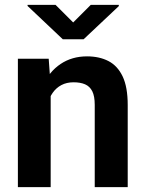

<svg xmlns="http://www.w3.org/2000/svg" viewBox="-20 -770 600 790"><path d="M188.5 -415.5V0H53.6V-528.3H180.4ZM168.2 -283H130Q130.4 -360.7 156.3 -417.9Q182.3 -475.1 229.1 -506.6Q275.9 -538.1 338.1 -538.1Q388.6 -538.1 426.1 -518.8Q463.7 -499.4 484.6 -455.6Q505.5 -411.7 505.5 -338V0H369.8V-338.7Q369.8 -374.3 359.7 -394.5Q349.5 -414.6 330.2 -423Q310.8 -431.4 282.8 -431.4Q254.1 -431.4 232.5 -419.9Q210.9 -408.4 196.7 -388Q182.5 -367.7 175.3 -340.8Q168.2 -314 168.2 -283ZM208.5 -750.1 281.1 -677.6 353.6 -750.1H468.9V-744.9L324.1 -608.5H238.3L93.4 -745.5V-750.1Z"/></svg>

Font: Vazirmatn
Style: Regular
Weight: 400
Designer: Saber Rastikerdar
Foundry: Saber Rastikerdar
Version: Version 33.003;September 2, 2022;FontCreator 14.0.0.2862 64-